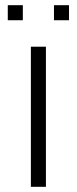

<svg xmlns="http://www.w3.org/2000/svg" viewBox="-20 -720 296 740"><path d="M99 0H157V-540H99ZM188 -642H246V-700H188ZM10 -642H68V-700H10Z"/></svg>

Font: Resamitz
Style: Regular
Weight: 500
Designer: gluk
Foundry: gluk
Version: Version 0.047